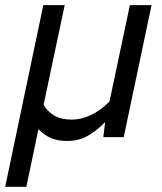

<svg xmlns="http://www.w3.org/2000/svg" viewBox="-47 -532 627 745"><path d="M433.1 0H354L360.8 -58.1Q324.2 -21 289.6 -2.9Q254.9 15.1 214.8 15.1Q178.7 15.1 152.1 4.2Q125.5 -6.8 102.1 -30.8L55.2 192.9H-26.9L121.1 -512.2H204.1L122.1 -125Q137.2 -99.1 163.8 -83.5Q190.4 -67.9 231.9 -67.9Q267.1 -67.9 304.9 -85.2Q342.8 -102.5 377.9 -138.2L457 -512.2H541Z"/></svg>

Font: Lorenzo Sans
Style: Italic
Weight: 400
Italic angle: -12°
Foundry: Intel Corporation
Version: Version 1.00; ttfautohint (v1.5)